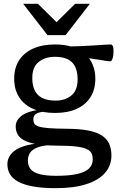

<svg xmlns="http://www.w3.org/2000/svg" viewBox="-20 -747 628 1002"><path d="M271 235Q203 235 154.8 226.5Q106.5 218 76.2 201.8Q46 185.5 32.2 162.2Q18.5 139 18.5 110Q18.5 89 29 69.5Q39.5 50 63.2 34.8Q87 19.5 124.8 10.2Q162.5 1 216.5 0H256.5V9.5Q206 11 177.2 21.8Q148.5 32.5 137 50.2Q125.5 68 125.5 90.5Q125.5 118.5 140.2 136.2Q155 154 187.8 162.2Q220.5 170.5 274 170.5Q340.5 170.5 382.5 161Q424.5 151.5 444.2 132.5Q464 113.5 464 85.5Q464 67 457.8 53.5Q451.5 40 432.5 31Q413.5 22 375.8 17.5Q338 13 275 13Q212 12.5 170.5 5.2Q129 -2 105.2 -15Q81.5 -28 71.8 -46.2Q62 -64.5 62 -87.5Q62 -120 95 -144.5Q128 -169 206 -176.5L209.5 -164Q181 -161.5 167.5 -152.5Q154 -143.5 154 -123Q154 -110.5 159.2 -101.5Q164.5 -92.5 181.8 -86.8Q199 -81 234.8 -78.2Q270.5 -75.5 331 -75Q392 -74.5 435.8 -66.8Q479.5 -59 507.2 -42.5Q535 -26 548.2 0.2Q561.5 26.5 561.5 64.5Q561.5 116.5 528.2 155Q495 193.5 430.2 214.2Q365.5 235 271 235ZM267 -157.5Q201 -157.5 153 -178.8Q105 -200 79.5 -240.2Q54 -280.5 54 -336Q54 -392 79.5 -432Q105 -472 153 -493.5Q201 -515 267 -515Q316.5 -515 355.5 -502.8Q394.5 -490.5 421.5 -467.5Q448.5 -444.5 463 -411.2Q477.5 -378 477.5 -336Q477.5 -280.5 452.2 -240.2Q427 -200 380 -178.8Q333 -157.5 267 -157.5ZM271 -222Q319.5 -222 352.2 -248.5Q385 -275 385 -332.5Q385 -392 356.5 -421.2Q328 -450.5 266 -450.5Q216.5 -450.5 182.5 -424.2Q148.5 -398 148.5 -340Q148.5 -281 178.2 -251.5Q208 -222 271 -222ZM354 -455 325 -505Q359.5 -504.5 395.2 -506Q431 -507.5 463.2 -509.5Q495.5 -511.5 520 -513.2Q544.5 -515 557 -515Q564.5 -515 568.5 -506.8Q572.5 -498.5 572.5 -480.5Q572.5 -457 567.5 -442Q562.5 -427 556 -427Q547.5 -427 535 -429Q522.5 -431 501 -434.5Q479.5 -438 444.2 -443Q409 -448 354 -455ZM288.5 -618H261.5L372 -727H449L322 -563.5H228L101 -727H178Z"/></svg>

Font: Newsreader 7pt
Style: Regular
Weight: 400
Designer: Hugues Gentile
Foundry: Production Type
Version: Version 1.003